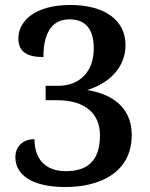

<svg xmlns="http://www.w3.org/2000/svg" viewBox="-20 -744 603 774"><path d="M245 10C374 10 511 -43 511 -200C511 -327 409 -369 331 -381C419 -407 486 -472 486 -562C486 -665 399 -724 263 -724C127 -724 54 -663 54 -589C54 -532 94 -514 155 -514C155 -593 178 -666 260 -666C329 -666 358 -622 358 -548C358 -458 304 -398 214 -398H164V-340H211C323 -340 383 -286 383 -199C383 -88 325 -54 245 -54C162 -54 119 -104 119 -183C76 -183 42 -157 42 -110C42 -44 101 10 245 10Z"/></svg>

Font: Noto Serif Sinhala SemiBold
Style: Regular
Weight: 600
Designer: Jelle Bosma - Monotype Design Team
Foundry: Monotype Imaging Inc.
Version: Version 2.007